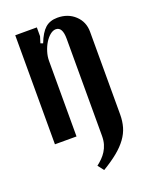

<svg xmlns="http://www.w3.org/2000/svg" viewBox="-130 -574 640 819"><g transform="rotate(-20 189.5 -164.5)"><path d="M233 -504Q281 -504 312.5 -474.5Q344 -445 344 -400V-25Q344 6 336.5 32Q329 58 311.5 82Q294 106 266.5 128.5Q239 151 199 175L178 148Q191 138 202 127Q213 116 221.5 102.5Q230 89 235 72.5Q240 56 240 34V-406Q240 -460 210 -460Q197 -460 184 -449.5Q171 -439 160.5 -422Q150 -405 143.5 -384Q137 -363 137 -343V0H39V-495H137V-455L128 -426L139 -422Q156 -466 177.5 -485Q199 -504 233 -504Z"/></g></svg>

Font: Moniqa Paragraph
Style: Bold
Weight: 700
Designer: Rajesh Rajput
Foundry: Rajesh Rajput
Version: Version 1.000